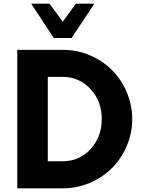

<svg xmlns="http://www.w3.org/2000/svg" viewBox="-20 -1020 782 1040"><path d="M271.5 -814 148.9 -1000H248.5L319.8 -902.3L391.1 -1000H491.2L367.7 -814ZM73.7 0V-750H321.3Q397.5 -750 466.8 -720.5Q536.1 -690.9 586.4 -640.6Q636.7 -590.3 666.5 -520.8Q696.3 -451.2 696.3 -375Q696.3 -298.8 666.5 -229.2Q636.7 -159.7 586.4 -109.4Q536.1 -59.1 466.8 -29.5Q397.5 0 321.3 0ZM238.8 -146.5H319.8Q409.2 -146.5 470.2 -212.2Q531.2 -277.8 531.2 -375Q531.2 -472.2 470.2 -537.8Q409.2 -603.5 319.8 -603.5H238.8Z"/></svg>

Font: Now Alt
Style: Bold
Weight: 700
Designer: Alfredo Marco Pradil
Foundry: Alfredo Marco Pradil
Version: Version 1.002;PS 001.002;hotconv 1.0.88;makeotf.lib2.5.64775